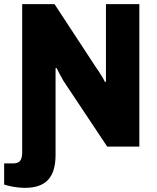

<svg xmlns="http://www.w3.org/2000/svg" viewBox="-42 -707 757 926"><path d="M78 199Q65 199 45.5 197Q26 195 8 191Q-10 187 -22 183V81H22Q46 81 55.5 68Q65 55 65 28V-687H221L421 -382Q427 -374 435.5 -361Q444 -348 452 -334.5Q460 -321 464 -312L469 -313Q469 -330 469 -347.5Q469 -365 469 -382V-687H630V0H475L264 -317Q255 -332 246 -349.5Q237 -367 231 -379L226 -378Q226 -363 226 -348Q226 -333 226 -317V39Q226 79 217.5 109Q209 139 191 159Q173 179 145 189Q117 199 78 199Z"/></svg>

Font: Archivo SemiCondensed ExtraBold
Style: Regular
Weight: 800
Width: 4
Designer: Hector Gatti
Foundry: Omnibus-Type
Version: Version 2.001